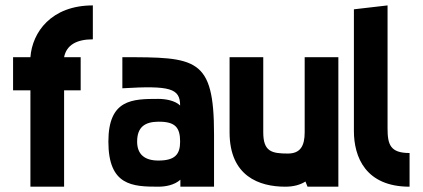

<svg xmlns="http://www.w3.org/2000/svg" viewBox="-20 -704 1594 724"><path d="M94.7 -363.3V0H221.7V-363.3H284.2V-488.3H221.7C230.5 -533.7 268.1 -555.7 330.1 -555.7V-683.6C172.9 -683.6 101.6 -582 94.7 -488.3H29.3V-363.3Z M577.1 0C603.5 0 637.7 -5.9 660.2 -26.4V0H787.1V-197.3C787.1 -487.8 719.7 -488.3 441.4 -488.3V-371.1C621.1 -381.8 659.2 -371.1 659.2 -306.2C639.6 -325.2 603.5 -331.1 577.1 -331.1C479.5 -331.1 388.7 -330.1 388.7 -169.9C388.7 -3.9 479.5 0 577.1 0ZM577.1 -98.6C525.9 -98.6 497.1 -121.6 497.1 -169.9C497.1 -224.6 525.9 -244.6 577.1 -245.1C639.6 -245.6 659.2 -224.6 659.2 -169.9C659.2 -121.6 639.6 -98.6 577.1 -98.6Z M1128.9 -205.1C1128.9 -153.3 1112.3 -125 1065.4 -125C1003.9 -125 972.7 -132.8 972.7 -205.1V-488.3H845.7V-205.1C845.7 -39.1 958 0 1055.7 0C1086.4 0 1111.8 -6.8 1131.8 -19.5L1139.6 0H1255.9V-488.3H1128.9Z M1441.4 -683.6 1314.5 -668.9V-210C1314.5 -112.3 1358.4 0 1524.4 0V-127C1452.1 -127 1441.4 -158.2 1441.4 -219.7Z"/></svg>

Font: Saman Dere
Style: Regular
Weight: 400
Designer: Tuna Ça_lar Gümü_
Foundry: Tuna Ça_lar Gümü_
Version: Version 1.001;hotconv 1.0.109;makeotfexe 2.5.65596